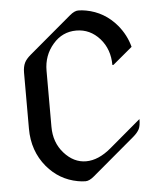

<svg xmlns="http://www.w3.org/2000/svg" viewBox="-53 -794 716 851"><g transform="rotate(-5 304.5 -368.5)"><path d="M293.5 9.8Q277.3 9.8 258.8 6.3Q177.2 -8.8 122.6 -73.7Q63.5 -144.5 63.5 -244.1V-493.2Q63.5 -519.5 72.3 -537.6Q79.6 -552.7 99.6 -569.8L289.1 -729.5Q310.1 -747.1 326.7 -747.1Q342.8 -747.1 361.3 -743.7Q442.9 -728.5 497.6 -663.6Q534.2 -619.6 548.3 -565.9L461.4 -493.2H456.5Q456.5 -563 414.6 -610.8Q371.6 -659.2 310.1 -659.2Q248 -659.2 206.5 -610.8Q163.6 -561.5 163.6 -493.2V-244.1Q163.6 -173.8 205.6 -126.5Q248.5 -78.1 303.7 -78.1Q358.9 -78.1 416 -126.5L555.2 -244.1Q555.2 -214.4 547.9 -199.7Q540 -184.1 520.5 -167.5L331.1 -7.8Q310.1 9.8 293.5 9.8Z"/></g></svg>

Font: Gothica
Style: Book
Weight: 400
Designer: Wojciech Kalinowski "wmk69" (wmk69@o2.pl)
Foundry: Wojciech Kalinowski "wmk69" (wmk69@o2.pl)
Version: Version 2.1.0; 2021-05-14